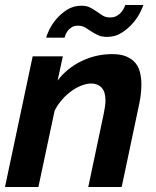

<svg xmlns="http://www.w3.org/2000/svg" viewBox="-24 -750 626 770"><path d="M107 -524H228L207 -427Q245 -477 303 -505Q361 -533 426 -533Q460 -533 482.5 -523.5Q505 -514 518.5 -498Q532 -482 537.5 -459.5Q543 -437 543 -412Q543 -392 540.5 -370.5Q538 -349 533 -327L464 0H330L392 -294Q395 -309 397 -322.5Q399 -336 399 -347Q399 -382 383.5 -398.5Q368 -415 342 -415Q324 -415 303 -407Q282 -399 262 -384.5Q242 -370 224.5 -350Q207 -330 195 -306L130 0H-4ZM405 -602Q384 -602 369 -609Q354 -616 341.5 -624.5Q329 -633 317 -640Q305 -647 289 -647Q273 -647 262.5 -640Q252 -633 246 -624Q240 -615 237.5 -607.5Q235 -600 235 -599H161Q163 -608 173 -629.5Q183 -651 201 -672.5Q219 -694 244.5 -710.5Q270 -727 302 -727Q324 -727 338 -719.5Q352 -712 364 -703.5Q376 -695 388 -687.5Q400 -680 417 -680Q434 -680 445.5 -687Q457 -694 464 -703Q471 -712 474.5 -720Q478 -728 478 -730H551Q549 -723 539 -702Q529 -681 510.5 -659Q492 -637 465.5 -619.5Q439 -602 405 -602Z"/></svg>

Font: PTCRaleway
Style: Bold Italic
Weight: 700
Italic angle: -12°
Designer: Matt McInerney, Pablo Impallari, Rodrigo Fuenzalida
Foundry: Matt McInerney, Pablo Impallari, Rodrigo Fuenzalida
Version: Version 3.000g; ttfautohint (v1.5) -l 8 -r 28 -G 28 -x 14 -D